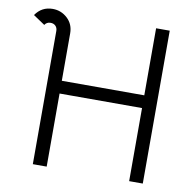

<svg xmlns="http://www.w3.org/2000/svg" viewBox="-78 -768 855 846"><g transform="rotate(10 350.0 -344.5)"><path d="M66 -613 14 -648Q42 -689 91 -689Q129 -689 157 -663Q185 -637 185 -596V-384H554V-684H615V0H554V-327H185V0H123V-596Q123 -610 114.5 -618.5Q106 -627 92 -627Q75 -627 66 -613Z"/></g></svg>

Font: Bellota
Style: Regular
Weight: 400
Designer: Kemie Guaida
Foundry: Kemie Guaida
Version: Version 1.000;PS 002.000;hotconv 1.0.70;makeotf.lib2.5.58329